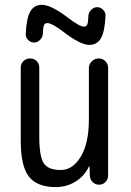

<svg xmlns="http://www.w3.org/2000/svg" viewBox="-20 -760 540 790"><path d="M414.1 -695.3Q411.1 -628.9 395 -602.1Q378.9 -575.2 347.7 -575.2Q311.5 -575.2 242.2 -627.9Q194.3 -665 174.8 -665Q165 -665 161.1 -656.7Q157.2 -648.4 156.2 -620.1Q155.3 -606.4 144.5 -595.7Q133.8 -585 120.1 -585Q106.4 -585 95.7 -595.7Q85 -606.4 85.9 -620.1Q88.9 -686.5 105 -713.4Q121.1 -740.2 152.3 -740.2Q189.5 -740.2 257.8 -688.5Q307.6 -650.4 325.2 -650.4Q335 -650.4 338.9 -658.7Q342.8 -667 343.8 -695.3Q344.7 -709 355.5 -719.7Q366.2 -730.5 379.9 -730.5Q393.6 -730.5 404.3 -719.7Q415 -709 414.1 -695.3ZM210 9.8Q132.8 9.8 99.1 -33.2Q65.4 -76.2 65.4 -179.7V-482.4Q65.4 -498 76.7 -508.8Q87.9 -519.5 104 -519.5Q120.1 -519.5 130.9 -508.8Q141.6 -498 141.6 -482.4V-198.2Q141.6 -115.2 160.2 -87.9Q178.7 -60.5 230.5 -60.5Q279.3 -60.5 312.5 -115.7Q345.7 -170.9 345.7 -267.6V-480.5Q345.7 -496.1 357.9 -507.8Q370.1 -519.5 386.2 -519.5Q402.3 -519.5 413.6 -508.3Q424.8 -497.1 424.8 -480.5V-37.1Q424.8 -22.5 414.1 -11.2Q403.3 0 387.7 0Q372.1 0 361.3 -10.7Q350.6 -21.5 349.6 -37.1L348.6 -74.2Q348.6 -75.2 347.7 -75.2Q345.7 -75.2 345.7 -74.2Q327.1 -35.2 290.5 -12.7Q253.9 9.8 210 9.8Z"/></svg>

Font: Rounded Mgen+ 2m regular
Style: Regular
Weight: 400
Designer: [Source Han Sans]
Ryoko NISHIZUKA  (kana & ideographs); Paul D. Hunt (Latin, Greek & Cyrillic); Wenlong ZHANG  (bopomofo
Version: Version 1.059.20150602